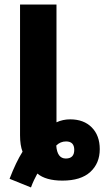

<svg xmlns="http://www.w3.org/2000/svg" viewBox="-20 -783 468 843"><path d="M269 -87Q231 -87 227 -144Q245 -162 270 -162Q306 -162 306 -125Q306 -87 269 -87ZM116 40Q122 23 129.5 7.5Q137 -8 144 -21Q181 10 254 10Q335 10 376.5 -28Q418 -66 418 -128Q418 -188 383 -223.5Q348 -259 288 -259Q256 -259 228 -246V-763H68V-189Q68 -145 79 -117Q50 -71 22 2Z"/></svg>

Font: Noto Sans Display SemiCondensed Extra
Style: Regular
Weight: 800
Width: 4
Designer: Monotype Design Team
Foundry: Monotype Imaging Inc.
Version: Version 1.900